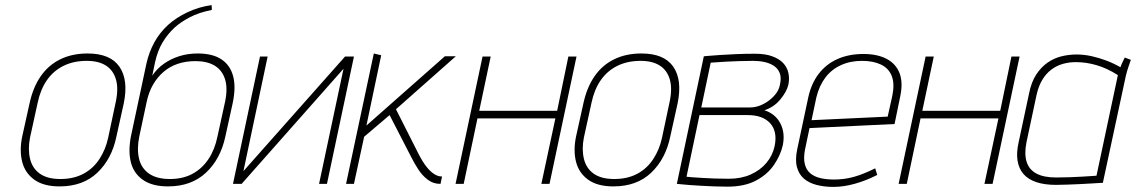

<svg xmlns="http://www.w3.org/2000/svg" viewBox="-20 -722 4461 754"><path d="M437 -185 466 -316Q485 -408 449 -460Q413 -512 324 -512Q264 -512 217.5 -489.5Q171 -467 140.5 -423.5Q110 -380 96 -316L67 -185Q56 -131 67 -87Q78 -43 114.5 -16.5Q151 10 214 10Q306 10 362.5 -44Q419 -98 437 -185ZM434 -319 405 -182Q395 -135 370.5 -97.5Q346 -60 307.5 -39.5Q269 -19 217 -19Q166 -19 136.5 -40Q107 -61 98 -98.5Q89 -136 98 -182L128 -319Q139 -371 164.5 -407.5Q190 -444 229.5 -463.5Q269 -483 321 -483Q367 -483 396 -464.5Q425 -446 435.5 -409.5Q446 -373 434 -319Z M756 -512Q718 -512 684.5 -501.5Q651 -491 624 -472Q597 -453 578 -425L589 -478Q599 -523 618.5 -555.5Q638 -588 666 -614Q689 -635 725 -654Q761 -673 812 -683L811 -702Q761 -695 716.5 -674Q672 -653 641 -625Q607 -594 586 -555.5Q565 -517 555 -472L494 -186Q483 -128 494 -84.5Q505 -41 541.5 -15.5Q578 10 640 10Q731 10 788.5 -43.5Q846 -97 865 -186L894 -318Q907 -380 895.5 -423Q884 -466 849.5 -489Q815 -512 756 -512ZM748 -482Q793 -482 822.5 -464.5Q852 -447 863.5 -411.5Q875 -376 864 -323L834 -186Q824 -136 799.5 -98.5Q775 -61 737 -40Q699 -19 647 -19Q596 -19 565.5 -40Q535 -61 526 -99Q517 -137 527 -186L556 -322Q564 -360 581 -389.5Q598 -419 622.5 -440Q647 -461 678.5 -471.5Q710 -482 748 -482Z M1031 -500H1001L895 0H929L1329 -452L1233 0H1264L1370 -500H1335L936 -50Z M1625 -115 1535 -293 1770 -501H1727L1419 -229L1477 -505L1448 -512L1339 0H1370L1410 -185L1510 -270L1596 -103Q1607 -81 1622.5 -57Q1638 -33 1659.5 -16.5Q1681 0 1708 0H1710L1716 -29H1714Q1700 -29 1685 -38.5Q1670 -48 1655 -67Q1640 -86 1625 -115Z M2168 -287H1862L1907 -500H1875L1769 0H1801L1855 -257H2161L2106 0H2138L2244 -500H2212Z M2612 -185 2641 -316Q2660 -408 2624 -460Q2588 -512 2499 -512Q2439 -512 2392.5 -489.5Q2346 -467 2315.5 -423.5Q2285 -380 2271 -316L2242 -185Q2231 -131 2242 -87Q2253 -43 2289.5 -16.5Q2326 10 2389 10Q2481 10 2537.5 -44Q2594 -98 2612 -185ZM2609 -319 2580 -182Q2570 -135 2545.5 -97.5Q2521 -60 2482.5 -39.5Q2444 -19 2392 -19Q2341 -19 2311.5 -40Q2282 -61 2273 -98.5Q2264 -136 2273 -182L2303 -319Q2314 -371 2339.5 -407.5Q2365 -444 2404.5 -463.5Q2444 -483 2496 -483Q2542 -483 2571 -464.5Q2600 -446 2610.5 -409.5Q2621 -373 2609 -319Z M2982 -289Q3019 -301 3044 -331Q3069 -361 3076 -389Q3081 -414 3076 -436Q3071 -458 3055.5 -474.5Q3040 -491 3012.5 -501Q2985 -511 2945 -511Q2907 -511 2871.5 -509.5Q2836 -508 2807 -506Q2778 -504 2761 -502.5Q2744 -501 2744 -501L2638 0Q2640 0 2653 1.5Q2666 3 2686.5 4.5Q2707 6 2732.5 7.5Q2758 9 2785 10Q2812 11 2837 11Q2904 11 2949 -13Q2994 -37 3019.5 -74.5Q3045 -112 3054 -151Q3064 -200 3044.5 -237.5Q3025 -275 2982 -289ZM2938 -483Q2961 -483 2982 -478.5Q3003 -474 3019 -463.5Q3035 -453 3042 -435Q3049 -417 3043 -390Q3039 -366 3020 -345.5Q3001 -325 2976 -312.5Q2951 -300 2926 -300H2734L2771 -476Q2779 -476 2795 -477.5Q2811 -479 2833.5 -480Q2856 -481 2882.5 -482Q2909 -483 2938 -483ZM2842 -20Q2812 -20 2784.5 -21Q2757 -22 2735 -23.5Q2713 -25 2697.5 -26Q2682 -27 2676 -28L2727 -270H2917Q2946 -270 2968 -262Q2990 -254 3004.5 -238Q3019 -222 3023.5 -199.5Q3028 -177 3022 -148Q3014 -111 2989.5 -82Q2965 -53 2927.5 -36.5Q2890 -20 2842 -20Z M3141 -133 3159 -219 3493 -235 3515 -342Q3527 -398 3512.5 -435Q3498 -472 3461.5 -491Q3425 -510 3371 -510Q3313 -510 3268.5 -490Q3224 -470 3195 -432Q3166 -394 3154 -339L3111 -137Q3102 -95 3109.5 -66.5Q3117 -38 3136.5 -21Q3156 -4 3186 4Q3216 12 3253 12Q3293 12 3337.5 -0.5Q3382 -13 3425 -35L3417 -61Q3371 -38 3333.5 -27.5Q3296 -17 3256 -17Q3226 -17 3202 -22.5Q3178 -28 3162 -41.5Q3146 -55 3140.5 -78Q3135 -101 3141 -133ZM3484 -345 3466 -264 3167 -250 3186 -340Q3197 -385 3221 -417Q3245 -449 3282 -466Q3319 -483 3365 -483Q3409 -483 3439.5 -468.5Q3470 -454 3482 -423.5Q3494 -393 3484 -345Z M3908 -287H3602L3647 -500H3615L3509 0H3541L3595 -257H3901L3846 0H3878L3984 -500H3952Z M4421 -487 4397 -496Q4395 -492 4389 -479.5Q4383 -467 4380 -458Q4354 -473 4325 -484Q4296 -495 4266.5 -501.5Q4237 -508 4207 -508Q4178 -508 4149 -501Q4120 -494 4094.5 -476.5Q4069 -459 4049.5 -429.5Q4030 -400 4021 -354L3980 -162Q3971 -122 3976 -91Q3981 -60 3999 -39Q4017 -18 4049 -7Q4081 4 4127 4Q4147 4 4171.5 3Q4196 2 4220.5 1Q4245 0 4266 -1.5Q4287 -3 4299.5 -3.5Q4312 -4 4311 -4L4401 -423Q4406 -444 4412 -461Q4418 -478 4421 -487ZM4011 -163 4051 -351Q4059 -385 4073.5 -409Q4088 -433 4108.5 -448.5Q4129 -464 4153.5 -471Q4178 -478 4204 -478Q4226 -478 4246 -475Q4266 -472 4286.5 -466Q4307 -460 4327.5 -450.5Q4348 -441 4370 -427L4286 -32Q4287 -32 4272 -31Q4257 -30 4233 -28.5Q4209 -27 4181 -26Q4153 -25 4127 -25Q4079 -25 4050 -40.5Q4021 -56 4011.5 -87Q4002 -118 4011 -163Z"/></svg>

Font: Advent Pro ExtraLight
Style: Italic
Weight: 250
Italic angle: -12°
Version: Version 3.000